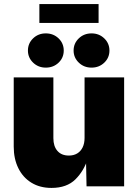

<svg xmlns="http://www.w3.org/2000/svg" viewBox="-20 -922 683 950"><path d="M234.9 7.8Q177.2 7.8 135.3 -18.1Q93.3 -43.9 70.6 -90.1Q47.9 -136.2 47.9 -196.3V-539.1H244.1V-238.3Q244.1 -198.2 264.2 -175.3Q284.2 -152.3 320.8 -152.3Q344.7 -152.3 362.1 -162.8Q379.4 -173.3 388.9 -192.9Q398.4 -212.4 398.4 -239.7V-539.1H594.2V0H408.2L405.3 -140.1H415.5Q396 -77.1 353.3 -34.7Q310.5 7.8 234.9 7.8ZM433.1 -587.4Q395.5 -587.4 369.9 -612.1Q344.2 -636.7 344.2 -671.9Q344.2 -707.5 369.9 -732.2Q395.5 -756.8 433.1 -756.8Q470.2 -756.8 495.8 -732.2Q521.5 -707.5 521.5 -671.9Q521.5 -636.2 495.8 -611.8Q470.2 -587.4 433.1 -587.4ZM206.5 -587.4Q169.4 -587.4 143.8 -612.1Q118.2 -636.7 118.2 -671.9Q118.2 -707.5 143.8 -732.2Q169.4 -756.8 206.5 -756.8Q244.1 -756.8 269.8 -732.2Q295.4 -707.5 295.4 -671.9Q295.4 -636.2 269.8 -611.8Q244.1 -587.4 206.5 -587.4ZM467.8 -901.9V-808.6H174.8V-901.9Z"/></svg>

Font: Inter 18pt Black
Style: Regular
Weight: 900
Designer: Rasmus Andersson
Foundry: rsms
Version: Version 4.001;git-66647c0bb